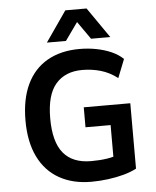

<svg xmlns="http://www.w3.org/2000/svg" viewBox="-61 -983 849 1044"><g transform="rotate(-5 363.0 -460.5)"><path d="M395 10Q294 10 220 -32Q146 -74 106.5 -155Q67 -236 67 -353Q67 -469 105.5 -550Q144 -631 217.5 -673Q291 -715 393 -715Q441 -715 485 -706.5Q529 -698 566.5 -681.5Q604 -665 630 -640L590 -539Q547 -572 499 -586Q451 -600 398 -600Q305 -600 253.5 -540.5Q202 -481 202 -353Q202 -224 252.5 -163Q303 -102 404 -102Q452 -102 491 -108Q530 -114 564 -128L526 -77V-288H389V-397H643V-40Q613 -24 573 -13Q533 -2 487 4Q441 10 395 10ZM220 -765 335 -931H451L566 -765H461L393 -862L324 -765Z"/></g></svg>

Font: Nunito Sans 7pt SemiCondensed
Style: Bold
Weight: 700
Width: 4
Designer: Vernon Adams
Foundry: Vernon Adams
Version: Version 3.101;gftools[0.9.27]